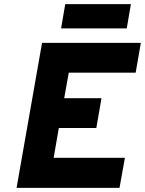

<svg xmlns="http://www.w3.org/2000/svg" viewBox="-20 -907 700 927"><path d="M60 0 183 -700H660L635 -556H312L290 -433H470L445 -289H264L239 -145H583L557 0ZM275 -770 295 -887H612L592 -770Z"/></svg>

Font: Overpass Black
Style: Italic
Weight: 900
Italic angle: -10°
Designer: Delve Withrington, Dave Bailey, Thomas Jockin
Foundry: Delve Fonts LLC
Version: Version 4.000